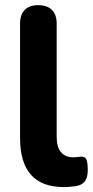

<svg xmlns="http://www.w3.org/2000/svg" viewBox="-20 -734 370 764"><path d="M234.8 10.5Q146.5 10.5 103.1 -38.6Q59.8 -87.8 59.8 -184.5V-640Q59.8 -676 78.5 -694.8Q97.2 -713.5 132.2 -713.5Q167.2 -713.5 186.4 -694.8Q205.5 -676 205.5 -640V-190.2Q205.5 -148 223.1 -128Q240.8 -108 271.5 -108Q279.2 -108 286.5 -108.9Q293.8 -109.8 301.2 -110.5Q316.8 -112 323 -101.1Q329.2 -90.2 329.2 -56.8Q329.2 -28 317.8 -12.6Q306.2 2.8 281 6.8Q271.8 7.8 259.1 9.1Q246.5 10.5 234.8 10.5Z"/></svg>

Font: Nunito ExtraLight
Style: Regular
Weight: 200
Designer: Vernon Adams
Foundry: Vernon Adams
Version: Version 3.602;April 4, 2023;FontCreator 14.0.0.2856 64-bit